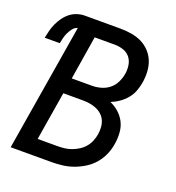

<svg xmlns="http://www.w3.org/2000/svg" viewBox="-133 -841 866 947"><g transform="rotate(20 300.0 -367.5)"><path d="M29 0 139 -666Q124 -662 114 -649Q104 -636 97.5 -622.5Q91 -609 87.5 -594.5Q84 -580 81 -565H2Q6 -585 11 -604.5Q16 -624 24.5 -642.5Q33 -661 45.5 -678.5Q58 -696 74.5 -709Q91 -722 111 -728.5Q131 -735 150 -735H339Q368 -735 397 -730Q426 -725 450.5 -713Q475 -701 494 -680.5Q513 -660 523 -634.5Q533 -609 534.5 -579.5Q536 -550 531 -521Q527 -498 518.5 -475.5Q510 -453 494 -434Q478 -415 458 -401Q438 -387 415 -378Q440 -367 461 -348.5Q482 -330 494.5 -305Q507 -280 509 -250.5Q511 -221 506 -191Q502 -163 490 -135Q478 -107 458 -83.5Q438 -60 411.5 -43.5Q385 -27 357 -17Q329 -7 300 -3.5Q271 0 243 0ZM196 -422H302Q325 -422 348.5 -428.5Q372 -435 391 -450Q410 -465 421 -487Q432 -509 436 -532Q440 -556 436.5 -579Q433 -602 419.5 -619Q406 -636 384 -643.5Q362 -651 339 -651H233ZM140 -84H243Q261 -84 279.5 -86Q298 -88 316 -94.5Q334 -101 351 -111.5Q368 -122 381 -137Q394 -152 401.5 -170Q409 -188 412 -206Q415 -225 414 -243.5Q413 -262 406 -278.5Q399 -295 386 -307Q373 -319 356.5 -326Q340 -333 321.5 -336Q303 -339 284 -339H182Z"/></g></svg>

Font: Iosevka Aile Medium
Style: Italic
Weight: 500
Italic angle: -9°
Designer: Belleve Invis
Foundry: Belleve Invis
Version: Version 31.1.0; ttfautohint (v1.8.4)